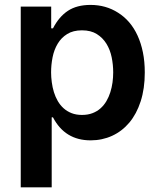

<svg xmlns="http://www.w3.org/2000/svg" viewBox="-20 -573 665 797"><path d="M192.5 -545.5V-455.3H199.9Q224.8 -503.6 261.9 -528.1Q299 -552.6 355.8 -552.6Q419.7 -552.6 470.2 -520.2Q495.7 -504.3 516.2 -480.5Q536.6 -456.7 551 -425.4Q565.3 -394.2 573.2 -355.8Q581 -317.5 581 -272Q581 -204.9 563.9 -152.3Q546.9 -99.8 516.7 -63.9Q486.5 -28.1 445.3 -9.2Q404.1 9.6 356.2 9.6Q249.6 9.6 199.9 -85.9H194.6V204.5H66.1V-545.5ZM192.1 -272.7Q192.1 -252.5 195 -231.4Q197.8 -210.2 203.8 -190.5Q209.9 -170.8 219.8 -153.6Q229.8 -136.4 244 -123.6Q258.2 -110.8 277.2 -103.3Q296.2 -95.9 320.3 -95.9Q344.8 -95.9 363.8 -103.2Q382.8 -110.4 397.2 -123.2Q411.6 -136 421.7 -153.2Q431.8 -170.5 438 -190.2Q444.2 -209.9 447.1 -231Q449.9 -252.1 449.9 -272.7Q449.9 -304.3 443.5 -335.4Q437.1 -366.5 421.9 -391.3Q406.6 -416.2 381.9 -431.6Q357.2 -447.1 320.3 -447.1Q283.4 -447.1 258.7 -431.6Q234 -416.2 219.3 -391.3Q204.5 -366.5 198.3 -335.4Q192.1 -304.3 192.1 -272.7Z"/></svg>

Font: Inter P Semi Bold
Style: Regular
Weight: 600
Designer: Rasmus Andersson
Foundry: rsms
Version: Version 3.018;git-588b23468